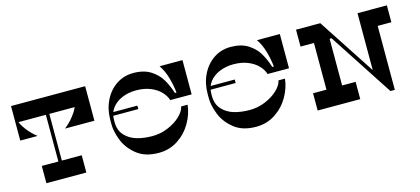

<svg xmlns="http://www.w3.org/2000/svg" viewBox="-57 -1154 3510 1606"><g transform="rotate(-15 1697.5 -351.0)"><path d="M534.8 -149.4V0H188.9V-149.4ZM332.6 -664.8H362.6V-123.5H332.6ZM347 -653.6H75.6Q75.6 -578.3 116.7 -513.5Q157.7 -448.8 220.2 -401H70V-699H347ZM712 -699V-401H457.8Q520.3 -450.2 561.3 -514.5Q602.4 -578.7 602.4 -653.6H307V-699ZM707.1 -553.8H70V-700H707.1Z M1112.6 -556.2Q1048 -556.2 992.8 -533.5Q937.7 -510.7 904.8 -467.9Q872 -425.1 872 -367.4V-347.4Q872 -275.1 912 -231.2Q952 -187.4 1012.9 -169.2Q1073.8 -151.1 1148.8 -151.1Q1218.6 -151.1 1283.2 -177.8Q1347.8 -204.5 1391.8 -245.8Q1435.7 -287.2 1443.8 -328.6H1499.8Q1491.7 -250.1 1448.2 -174.3Q1404.6 -98.6 1331.2 -50.1Q1257.9 -1.6 1164.2 -1.6Q1046.2 -1.6 974.1 -60Q901.9 -118.4 872 -195.7Q842 -272.9 842 -334.4V-373.4Q842 -464.4 879 -539.9Q916 -615.4 981 -658.9Q1046 -702.4 1128 -702.4Q1219 -702.4 1278.5 -664.4Q1338 -626.4 1369.5 -572.4Q1401 -518.4 1423 -450.4H1436.2Q1430.5 -511.8 1411 -580.6Q1391.5 -649.5 1356.6 -700H1554.8V-403.4H1369.5Q1357.6 -442.9 1323.8 -478Q1290.1 -513.1 1236.4 -534.7Q1182.7 -556.2 1112.6 -556.2ZM861 -400V-430H1092V-400Z M1955.6 -556.2Q1891 -556.2 1835.8 -533.5Q1780.7 -510.7 1747.8 -467.9Q1715 -425.1 1715 -367.4V-347.4Q1715 -275.1 1755 -231.2Q1795 -187.4 1855.9 -169.2Q1916.8 -151.1 1991.8 -151.1Q2061.6 -151.1 2126.2 -177.8Q2190.8 -204.5 2234.8 -245.8Q2278.7 -287.2 2286.8 -328.6H2342.8Q2334.7 -250.1 2291.2 -174.3Q2247.6 -98.6 2174.2 -50.1Q2100.9 -1.6 2007.2 -1.6Q1889.2 -1.6 1817.1 -60Q1744.9 -118.4 1715 -195.7Q1685 -272.9 1685 -334.4V-373.4Q1685 -464.4 1722 -539.9Q1759 -615.4 1824 -658.9Q1889 -702.4 1971 -702.4Q2062 -702.4 2121.5 -664.4Q2181 -626.4 2212.5 -572.4Q2244 -518.4 2266 -450.4H2279.2Q2273.5 -511.8 2254 -580.6Q2234.5 -649.5 2199.6 -700H2397.8V-403.4H2212.5Q2200.6 -442.9 2166.8 -478Q2133.1 -513.1 2079.4 -534.7Q2025.7 -556.2 1955.6 -556.2ZM1704 -400V-430H1935V-400Z M2654.1 -566.1H2789.8V-121.1H2654.1ZM2906.7 -149.4V0H2538V-149.4ZM2735.1 -700 2832.1 -553.8H2538V-700ZM3070.5 -606.8H3206.1V0H3192.1L3070.5 -185.9ZM3324.7 -700V-553.8H3070.5V-700ZM3168.1 0 2711.1 -700H2748.1L3206.1 0Z"/></g></svg>

Font: Space Cowgirl
Style: Regular
Weight: 400
Designer: Valery Marier
Foundry: Valery Marier
Version: Version 1.000